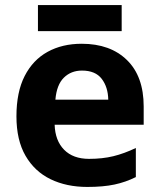

<svg xmlns="http://www.w3.org/2000/svg" viewBox="-20 -729 631 759"><path d="M303 -556Q416 -556 482 -491.5Q548 -427 548 -308V-236H196Q198 -173 233.5 -137Q269 -101 332 -101Q385 -101 428 -111.5Q471 -122 517 -144V-29Q477 -9 432.5 0.5Q388 10 325 10Q243 10 180 -20.5Q117 -51 81 -113Q45 -175 45 -269Q45 -365 77.5 -428.5Q110 -492 168 -524Q226 -556 303 -556ZM304 -450Q261 -450 232.5 -422Q204 -394 199 -335H408Q407 -385 382 -417.5Q357 -450 304 -450ZM461 -709V-606H130V-709Z"/></svg>

Font: Noto Sans Duployan
Style: Bold
Weight: 700
Designer: David Corbett
Foundry: David Corbett
Version: Version 3.001